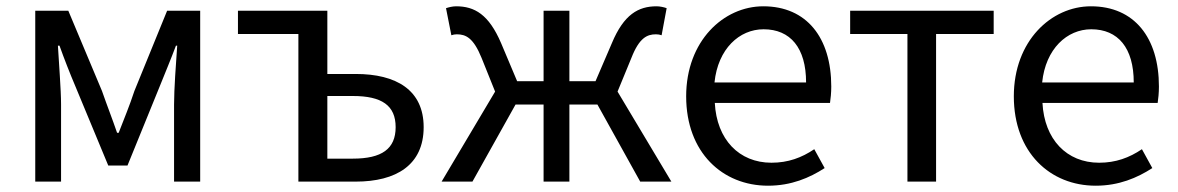

<svg xmlns="http://www.w3.org/2000/svg" viewBox="-20 -577 3744 610"><path d="M92 0H174V-245C174 -293 167 -376 164 -432H169C184 -390 202 -344 219 -304L324 -51H385L488 -304C504 -344 523 -389 539 -432H543C539 -376 533 -293 533 -245V0H616V-543H511L407 -288C392 -242 374 -199 357 -155H352C337 -199 320 -242 304 -288L197 -543H92Z M928 0H1110C1239 0 1326 -53 1326 -173C1326 -291 1239 -342 1110 -342H1020V-543H736V-469H928ZM1020 -73V-272H1101C1193 -272 1237 -242 1237 -173C1237 -104 1193 -73 1101 -73Z M1942 -286 1986 -393C2011 -457 2036 -468 2064 -468C2072 -468 2075 -467 2082 -465L2098 -551C2090 -554 2077 -557 2066 -557C2008 -557 1962 -531 1924 -440L1872 -319H1789V-543H1707V-319H1623L1572 -440C1533 -531 1488 -557 1429 -557C1418 -557 1406 -554 1397 -551L1414 -465C1421 -467 1424 -468 1431 -468C1460 -468 1484 -457 1510 -393L1553 -286L1383 0H1481L1618 -245H1707V0H1789V-245H1878L2014 0H2113Z M2420 13C2494 13 2552 -12 2600 -43L2567 -103C2527 -76 2484 -60 2431 -60C2328 -60 2257 -134 2251 -250H2617C2619 -263 2621 -282 2621 -302C2621 -457 2543 -557 2405 -557C2279 -557 2160 -447 2160 -271C2160 -92 2276 13 2420 13ZM2250 -315C2261 -422 2329 -484 2406 -484C2491 -484 2541 -425 2541 -315Z M2863 0H2954V-469H3137V-543H2681V-469H2863Z M3461 13C3535 13 3593 -12 3641 -43L3608 -103C3568 -76 3525 -60 3472 -60C3369 -60 3298 -134 3292 -250H3658C3660 -263 3662 -282 3662 -302C3662 -457 3584 -557 3446 -557C3320 -557 3201 -447 3201 -271C3201 -92 3317 13 3461 13ZM3291 -315C3302 -422 3370 -484 3447 -484C3532 -484 3582 -425 3582 -315Z"/></svg>

Font: Noto Sans Mono CJK JP Regular
Style: Regular
Weight: 400
Designer: Ryoko NISHIZUKA (kana & ideographs); Paul D. Hunt (Latin, Greek & Cyrillic); Wenlong ZHANG (bopomofo); Sandoll Communica
Foundry: Adobe Systems Incorporated
Version: Version 1.004;PS 1.004;hotconv 1.0.82;makeotf.lib2.5.63406